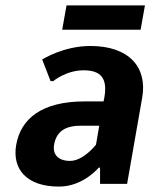

<svg xmlns="http://www.w3.org/2000/svg" viewBox="-20 -680 580 710"><path d="M363 -305H293C133 -305 57 -240 40 -145C24 -55 78 10 198 10C288 10 345 -60 345 -60H350V0H450L506 -320C525 -430 459 -510 314 -510C214 -510 136 -460 136 -460L167 -380H177C177 -380 224 -420 289 -420C354 -420 378 -390 366 -320ZM335 -145C335 -145 289 -85 239 -85C194 -85 174 -110 180 -145C188 -190 217 -215 277 -215H347ZM226 -660 210 -570H500L516 -660Z"/></svg>

Font: Scada
Style: Bold Italic
Weight: 700
Designer: Jovanny Lemonad
Foundry: Jovanny Lemonad
Version: Version 3.005